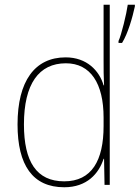

<svg xmlns="http://www.w3.org/2000/svg" viewBox="-20 -780 589 810"><path d="M251 10C347 10 397 -48 417 -110H419L421 0H443V-760H417V-526C417 -491 417 -457 419 -420H417C399 -482 346 -538 257 -538C127 -538 54 -438 54 -255C54 -83 118 10 251 10ZM549 -753V-760H519C514 -723 492 -632 480 -607V-599H495C520 -639 539 -707 549 -753ZM251 -15C134 -15 81 -98 81 -255C81 -426 144 -513 258 -513C362 -513 417 -428 417 -284V-248C417 -103 367 -15 251 -15Z"/></svg>

Font: Noto Sans Gujarati SemiCondensed Thin
Style: Regular
Weight: 100
Width: 4
Designer: Jelle Bosma - Monotype Design Team, Universal Thirst
Foundry: Monotype Imaging Inc.
Version: Version 2.106